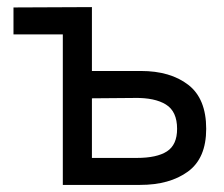

<svg xmlns="http://www.w3.org/2000/svg" viewBox="-20 -521 630 541"><path d="M18 -424V-500L239 -501V-321H377Q460 -321 510.5 -282Q561 -243 561 -158Q561 -75 509.5 -37.5Q458 0 375 0H157V-424ZM479 -158Q479 -207 447.5 -226.5Q416 -246 359 -245L239 -244V-76H365Q422 -76 450.5 -94.5Q479 -113 479 -158Z"/></svg>

Font: Bellota Text
Style: Bold
Weight: 700
Designer: Kemie Guaida
Foundry: Kemie Guaida
Version: Version 4.001